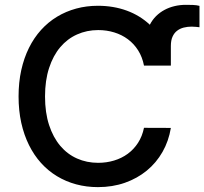

<svg xmlns="http://www.w3.org/2000/svg" viewBox="-20 -761 842 791"><path d="M56.5 -363.6Q56.5 -421.9 67.6 -472.1Q78.8 -522.4 99.4 -563.9Q120 -605.5 149.3 -637.8Q178.6 -670.1 215 -692.1Q251.4 -714.1 293.9 -725.7Q336.3 -737.2 383.5 -737.2Q447.4 -737.2 502 -717.3Q556.5 -697.4 597.3 -659.1Q607.6 -679.3 623 -694.6Q638.5 -709.9 657.7 -720.2Q676.8 -730.5 699.2 -735.8Q721.6 -741.1 745.7 -741.1Q760.7 -741.1 774.9 -740.6Q789.1 -740.1 801.8 -736.9V-648.8Q795.5 -649.5 786.6 -650.4Q777.7 -651.3 769.5 -651.3Q752.5 -651.3 737 -647.4Q721.6 -643.5 709.7 -634.4Q697.8 -625.4 690.9 -610.1Q683.9 -594.8 683.9 -571.7V-490.8H573.2Q566.4 -525.9 549.2 -553.3Q532 -580.6 506.9 -599.3Q481.9 -617.9 450.6 -627.5Q419.4 -637.1 384.6 -637.1Q337.7 -637.1 297.6 -619.1Q257.5 -601.2 228.2 -566.6Q198.9 -532 182.2 -480.8Q165.5 -429.7 165.5 -363.6Q165.5 -296.9 182.2 -245.9Q198.9 -195 228.2 -160.3Q257.5 -125.7 297.4 -108Q337.4 -90.2 384.2 -90.2Q418.7 -90.2 449.9 -99.6Q481.2 -109 506.2 -127.3Q531.2 -145.6 548.7 -172.6Q566.1 -199.6 573.2 -234.4L683.9 -234Q675.1 -180 649.5 -135.1Q623.9 -90.2 584.7 -58.1Q545.5 -25.9 494.5 -8Q443.5 9.9 383.5 9.9Q336.3 9.9 293.7 -1.6Q251.1 -13.1 214.7 -35.2Q178.3 -57.2 149.1 -89.5Q120 -121.8 99.4 -163.4Q78.8 -204.9 67.6 -255.1Q56.5 -305.4 56.5 -363.6Z"/></svg>

Font: Cannonade Med
Style: Regular
Weight: 500
Designer: Rasmus Andersson
Foundry: rsms
Version: Version 3.012;git-f93a4a705